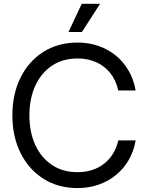

<svg xmlns="http://www.w3.org/2000/svg" viewBox="-20 -959 762 991"><path d="M380.4 11.7Q279.8 11.7 204.1 -36.4Q128.4 -84.5 86.2 -169.2Q43.9 -253.9 43.9 -363.3Q43.9 -473.6 85.9 -558.3Q127.9 -643.1 203.9 -691.2Q279.8 -739.3 380.4 -739.3Q437.5 -739.3 487.5 -722.2Q537.6 -705.1 577.4 -672.6Q617.2 -640.1 643.6 -594.7Q669.9 -549.3 680.2 -492.2H590.3Q578.6 -545.4 549.1 -582Q519.5 -618.7 476.6 -637.9Q433.6 -657.2 380.4 -657.2Q303.7 -657.2 248 -619.9Q192.4 -582.5 162.1 -516.4Q131.8 -450.2 131.8 -363.3Q131.8 -276.9 162.1 -210.9Q192.4 -145 248 -107.7Q303.7 -70.3 380.4 -70.3Q419.9 -70.3 454.1 -81.1Q488.3 -91.8 515.6 -112.8Q543 -133.8 562.3 -164.3Q581.5 -194.8 590.8 -234.4H680.2Q670.4 -177.7 643.8 -132.3Q617.2 -86.9 577.4 -54.7Q537.6 -22.5 487.5 -5.4Q437.5 11.7 380.4 11.7ZM333.5 -793.9 401.9 -939.5H496.6L402.8 -793.9Z"/></svg>

Font: Inter Khmer Looped
Style: Regular
Weight: 400
Designer: Rasmus Andersson, Sovichet Tep
Foundry: Anagata Design
Version: Version 1.000